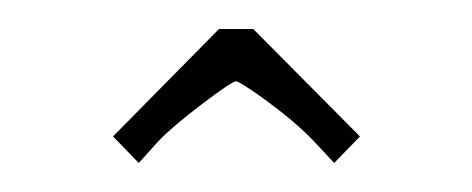

<svg xmlns="http://www.w3.org/2000/svg" viewBox="-20 -826 322 131"><path d="M152.8 -806.2 225.6 -732.9 208 -714.8 194.3 -729.5Q185.5 -738.8 172.9 -748.8Q160.2 -758.8 151.4 -764.6Q142.6 -770.5 141.1 -770.5Q138.2 -770.5 117.7 -754.9Q97.2 -739.3 87.9 -729.5L74.7 -714.8L57.1 -732.9L129.4 -806.2Z"/></svg>

Font: Reswysokr
Style: Regular
Weight: 500
Version: Version 0.984